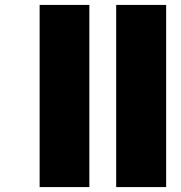

<svg xmlns="http://www.w3.org/2000/svg" viewBox="-20 -760 735 780"><path d="M343 -740V0H141V-740ZM655 -740V0H452V-740Z"/></svg>

Font: Poppins Black A&M
Style: Regular
Weight: 900
Designer: Ninad Kale (Devanagari), Jonny Pinhorn (Latin)
Foundry: Indian Type Foundry
Version: 4.004